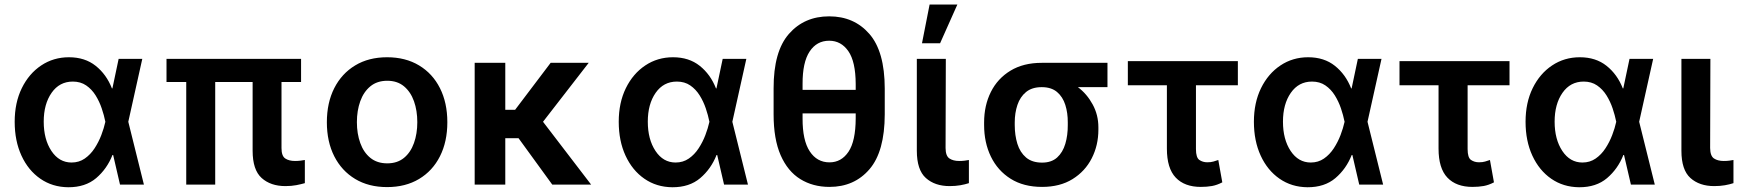

<svg xmlns="http://www.w3.org/2000/svg" viewBox="-20 -801 7546 833"><path d="M275.9 11.4Q207.4 10.7 155 -25.6Q102.6 -61.8 73.2 -125.7Q43.7 -189.6 43.7 -272.7Q43.7 -355.5 74.6 -418.5Q105.5 -481.5 158.7 -517Q212 -552.6 279.1 -552.6Q348.4 -552.6 395.1 -515.4Q441.8 -478.3 465.6 -417.6H467.7L494.7 -545.5H597.3L536.6 -272.7L604.4 0H500.7L470.9 -128.6H468Q444.2 -68.2 397.2 -28.2Q350.1 11.7 275.9 11.4ZM437.1 -272.7 436.8 -274.1Q431.5 -300.8 421.3 -330.8Q411.2 -360.8 394.7 -387.3Q378.2 -413.7 353.9 -430.4Q329.5 -447.1 295.8 -447.1Q237.9 -447.1 203.8 -398.3Q169.7 -349.4 169.7 -273.1Q169.7 -196.4 203.1 -146.1Q236.5 -95.9 290.5 -95.9Q322.8 -95.9 347.7 -113.1Q372.5 -130.3 390.3 -157.5Q408 -184.7 419.6 -215Q431.1 -245.4 436.8 -271.3Z M1286.2 -545.5V-445.3H1201.3V-158.7Q1201.3 -124.3 1217.5 -113.5Q1233.7 -102.6 1259.9 -102.6Q1272.4 -102.6 1283.7 -104Q1295.1 -105.5 1302.6 -106.9V-6.4Q1286.6 -1.8 1265.6 2.3Q1244.7 6.4 1218.4 6.4Q1154.1 6.4 1115.1 -28.8Q1076 -63.9 1076 -147V-445.3H913.7V0H788V-445.3H702.4V-545.5Z M1659.4 10.7Q1579.5 10.7 1521 -24.5Q1462.4 -59.7 1430.2 -123Q1398.1 -186.4 1398.1 -270.6Q1398.1 -355.1 1430.2 -418.5Q1462.4 -481.9 1521 -517.2Q1579.5 -552.6 1659.4 -552.6Q1739.3 -552.6 1798.1 -517.2Q1856.9 -481.9 1888.8 -418.5Q1920.8 -355.1 1920.8 -270.6Q1920.8 -186.4 1888.8 -123Q1856.9 -59.7 1798.1 -24.5Q1739.3 10.7 1659.4 10.7ZM1660.2 -92.3Q1703.8 -92.3 1732.8 -116.1Q1761.7 -139.9 1776.1 -180.6Q1790.5 -221.2 1790.5 -271Q1790.5 -321 1776.1 -361.7Q1761.7 -402.3 1732.8 -426.5Q1703.8 -450.6 1660.2 -450.6Q1616.1 -450.6 1586.8 -426.5Q1557.5 -402.3 1543 -361.7Q1528.4 -321 1528.4 -271Q1528.4 -221.2 1543 -180.6Q1557.5 -139.9 1586.8 -116.1Q1616.1 -92.3 1660.2 -92.3Z M2172.2 -528.4V-324.6H2214.8L2369 -528.4H2534.1L2335.9 -272.7L2544.7 0H2376.1L2229.8 -201.3H2172.2V0H2039.4V-528.4Z M2896.7 11.4Q2828.1 10.7 2775.7 -25.6Q2723.4 -61.8 2693.9 -125.7Q2664.4 -189.6 2664.4 -272.7Q2664.4 -355.5 2695.3 -418.5Q2726.2 -481.5 2779.5 -517Q2832.7 -552.6 2899.9 -552.6Q2969.1 -552.6 3015.8 -515.4Q3062.5 -478.3 3086.3 -417.6H3088.4L3115.4 -545.5H3218L3157.3 -272.7L3225.1 0H3121.4L3091.6 -128.6H3088.8Q3065 -68.2 3017.9 -28.2Q2970.9 11.7 2896.7 11.4ZM3057.9 -272.7 3057.5 -274.1Q3052.2 -300.8 3042.1 -330.8Q3032 -360.8 3015.4 -387.3Q2998.9 -413.7 2974.6 -430.4Q2950.3 -447.1 2916.5 -447.1Q2858.7 -447.1 2824.6 -398.3Q2790.5 -349.4 2790.5 -273.1Q2790.5 -196.4 2823.9 -146.1Q2857.2 -95.9 2911.2 -95.9Q2943.5 -95.9 2968.4 -113.1Q2993.3 -130.3 3011 -157.5Q3028.8 -184.7 3040.3 -215Q3051.8 -245.4 3057.5 -271.3Z M3818.5 -417.3V-305Q3818.2 -143.5 3752.3 -66.8Q3686.4 9.9 3578.8 9.9Q3506.7 9.9 3452.1 -24Q3397.4 -57.9 3366.8 -127.7Q3336.3 -197.4 3336.3 -305V-417.3Q3335.9 -577.8 3402.7 -653.9Q3469.5 -730.1 3577.4 -730.1Q3685.4 -730.1 3751.8 -653.9Q3818.2 -577.8 3818.5 -417.3ZM3462 -411.2H3692.5V-436.8Q3692.1 -533.4 3660.7 -578.8Q3629.3 -624.3 3577.4 -624.3Q3523.4 -624.3 3492.5 -577.4Q3461.6 -530.5 3462 -436.8ZM3692.5 -287.3V-308.9H3462V-287.3Q3461.6 -192.1 3493.1 -144.4Q3524.5 -96.6 3578.8 -96.6Q3630.3 -96.6 3661.2 -142.6Q3692.1 -188.6 3692.5 -287.3Z M3957.7 -545.5H4083.5L4082.4 -158.7Q4082.7 -124.3 4099.1 -113.5Q4115.4 -102.6 4141.3 -102.6Q4154.5 -102.6 4165.5 -104Q4176.5 -105.5 4183.6 -106.9V-6.4Q4167.6 -1.1 4146.5 2.7Q4125.4 6.4 4100.1 6.4Q4035.9 6.4 3996.8 -28.8Q3957.7 -63.9 3957.7 -147ZM3980.1 -613.3 4013.1 -781.2H4133.5L4058.6 -613.3Z M4249.6 -258.5V-269.9Q4249.6 -343.4 4278.9 -402Q4308.2 -460.6 4364.2 -494.5Q4420.1 -528.4 4499.6 -528.4H4784.8V-422.9H4656.6Q4695.7 -393.5 4720.5 -348Q4745.4 -302.6 4745.4 -248.6V-238.6Q4745.4 -170.8 4716.6 -114.3Q4687.9 -57.9 4633.3 -24Q4578.8 9.9 4501.1 9.9Q4420.8 9.9 4364.7 -25.4Q4308.6 -60.7 4279.1 -121.4Q4249.6 -182.2 4249.6 -258.5ZM4382.5 -269.9V-258.5Q4382.5 -214.1 4394 -177Q4405.5 -139.9 4431.6 -117.7Q4457.7 -95.5 4501.1 -95.5Q4541.9 -95.5 4566.4 -117.7Q4590.9 -139.9 4601.9 -177Q4612.9 -214.1 4612.6 -258.5V-269.9Q4612.9 -311.1 4601.9 -345.9Q4590.9 -380.7 4566.1 -401.8Q4541.2 -422.9 4499.6 -422.9Q4457.4 -422.9 4431.6 -401.8Q4405.9 -380.7 4394.2 -345.9Q4382.5 -311.1 4382.5 -269.9Z M5350.5 -535.9V-431.1H5168.7V-154.1Q5168.7 -117.2 5183.4 -107.1Q5198.2 -96.9 5218 -96.9Q5233.7 -96.9 5244.3 -100.1Q5255 -103.3 5265.6 -106.9L5283 -9.9Q5259.9 2.1 5238.3 6Q5216.6 9.9 5189.6 9.9Q5119.3 9.9 5081 -30.4Q5042.6 -70.7 5042.6 -156.2V-431.1H4873.2V-535.9Z M5652.3 11.4Q5583.8 10.7 5531.4 -25.6Q5479 -61.8 5449.6 -125.7Q5420.1 -189.6 5420.1 -272.7Q5420.1 -355.5 5451 -418.5Q5481.9 -481.5 5535.2 -517Q5588.4 -552.6 5655.5 -552.6Q5724.8 -552.6 5771.5 -515.4Q5818.2 -478.3 5842 -417.6H5844.1L5871.1 -545.5H5973.7L5913 -272.7L5980.8 0H5877.1L5847.3 -128.6H5844.5Q5820.7 -68.2 5773.6 -28.2Q5726.6 11.7 5652.3 11.4ZM5813.6 -272.7 5813.2 -274.1Q5807.9 -300.8 5797.8 -330.8Q5787.6 -360.8 5771.1 -387.3Q5754.6 -413.7 5730.3 -430.4Q5706 -447.1 5672.2 -447.1Q5614.3 -447.1 5580.3 -398.3Q5546.2 -349.4 5546.2 -273.1Q5546.2 -196.4 5579.5 -146.1Q5612.9 -95.9 5666.9 -95.9Q5699.2 -95.9 5724.1 -113.1Q5748.9 -130.3 5766.7 -157.5Q5784.4 -184.7 5796 -215Q5807.5 -245.4 5813.2 -271.3Z M6529.1 -535.9V-431.1H6347.3V-154.1Q6347.3 -117.2 6362 -107.1Q6376.8 -96.9 6396.7 -96.9Q6412.3 -96.9 6422.9 -100.1Q6433.6 -103.3 6444.2 -106.9L6461.6 -9.9Q6438.6 2.1 6416.9 6Q6395.2 9.9 6368.3 9.9Q6297.9 9.9 6259.6 -30.4Q6221.2 -70.7 6221.2 -156.2V-431.1H6051.8V-535.9Z M6831 11.4Q6762.4 10.7 6710 -25.6Q6657.7 -61.8 6628.2 -125.7Q6598.7 -189.6 6598.7 -272.7Q6598.7 -355.5 6629.6 -418.5Q6660.5 -481.5 6713.8 -517Q6767 -552.6 6834.2 -552.6Q6903.4 -552.6 6950.1 -515.4Q6996.8 -478.3 7020.6 -417.6H7022.7L7049.7 -545.5H7152.3L7091.6 -272.7L7159.4 0H7055.8L7025.9 -128.6H7023.1Q6999.3 -68.2 6952.2 -28.2Q6905.2 11.7 6831 11.4ZM6992.2 -272.7 6991.8 -274.1Q6986.5 -300.8 6976.4 -330.8Q6966.3 -360.8 6949.8 -387.3Q6933.2 -413.7 6908.9 -430.4Q6884.6 -447.1 6850.9 -447.1Q6793 -447.1 6758.9 -398.3Q6724.8 -349.4 6724.8 -273.1Q6724.8 -196.4 6758.2 -146.1Q6791.5 -95.9 6845.5 -95.9Q6877.8 -95.9 6902.7 -113.1Q6927.6 -130.3 6945.3 -157.5Q6963.1 -184.7 6974.6 -215Q6986.2 -245.4 6991.8 -271.3Z M7274.9 -545.5H7400.6L7399.5 -158.7Q7399.9 -124.3 7416.2 -113.5Q7432.5 -102.6 7458.5 -102.6Q7471.6 -102.6 7482.6 -104Q7493.6 -105.5 7500.7 -106.9V-6.4Q7484.7 -1.1 7463.6 2.7Q7442.5 6.4 7417.3 6.4Q7353 6.4 7313.9 -28.8Q7274.9 -63.9 7274.9 -147Z"/></svg>

Font: Inter UI Semi Bold
Style: Regular
Weight: 600
Designer: Rasmus Andersson
Foundry: rsms
Version: 3.2;8d6f07862